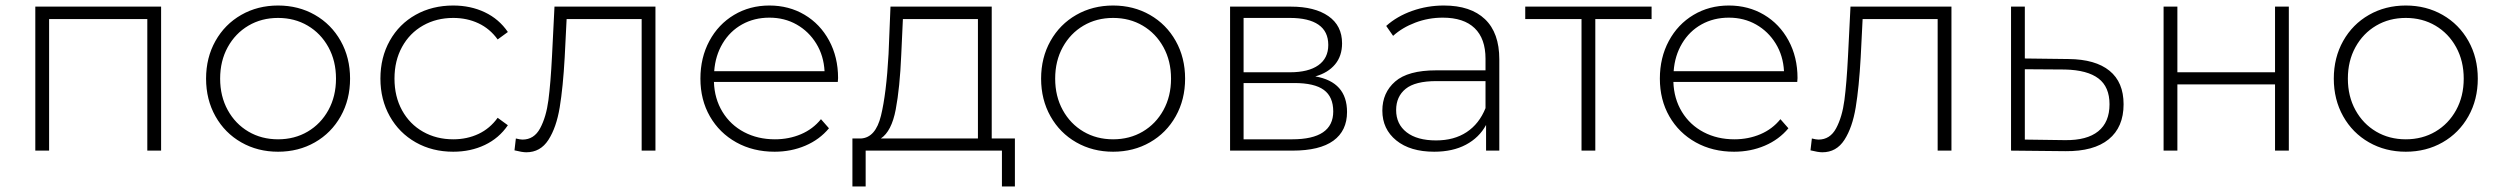

<svg xmlns="http://www.w3.org/2000/svg" viewBox="-20 -546 9057 696"><path d="M564 -522V0H514V-477H158V0H108V-522Z M727 -261Q727 -337 761 -397.5Q795 -458 854.5 -492Q914 -526 988 -526Q1062 -526 1121.5 -492Q1181 -458 1215 -397.5Q1249 -337 1249 -261Q1249 -185 1215 -124.5Q1181 -64 1121.5 -30Q1062 4 988 4Q914 4 854.5 -30Q795 -64 761 -124.5Q727 -185 727 -261ZM1198 -261Q1198 -325 1170.5 -375Q1143 -425 1095.5 -453Q1048 -481 988 -481Q928 -481 880.5 -453Q833 -425 805.5 -375Q778 -325 778 -261Q778 -197 805.5 -147Q833 -97 880.5 -69Q928 -41 988 -41Q1048 -41 1095.5 -69Q1143 -97 1170.5 -147Q1198 -197 1198 -261Z M1359 -261Q1359 -338 1393 -398.5Q1427 -459 1487 -492.5Q1547 -526 1623 -526Q1686 -526 1737.5 -501.5Q1789 -477 1821 -430L1784 -403Q1756 -442 1714.5 -461.5Q1673 -481 1623 -481Q1562 -481 1513.5 -453.5Q1465 -426 1437.5 -376Q1410 -326 1410 -261Q1410 -196 1437.5 -146Q1465 -96 1513.5 -68.5Q1562 -41 1623 -41Q1673 -41 1714.5 -60.5Q1756 -80 1784 -119L1821 -92Q1789 -45 1737.5 -20.5Q1686 4 1623 4Q1547 4 1487 -30Q1427 -64 1393 -124.5Q1359 -185 1359 -261Z M2356 -522V0H2306V-477H2034L2027 -338Q2021 -230 2009 -157Q1997 -84 1968 -39Q1939 6 1888 6Q1873 6 1845 -1L1850 -44Q1866 -40 1874 -40Q1916 -40 1938 -81Q1960 -122 1968 -183Q1976 -244 1981 -342L1990 -522Z M3017 -249H2568Q2570 -188 2599 -140.5Q2628 -93 2677.5 -67Q2727 -41 2789 -41Q2840 -41 2883.5 -59.5Q2927 -78 2956 -114L2985 -81Q2951 -40 2899.5 -18Q2848 4 2788 4Q2710 4 2649 -30Q2588 -64 2553.5 -124Q2519 -184 2519 -261Q2519 -337 2551.5 -397.5Q2584 -458 2641 -492Q2698 -526 2769 -526Q2840 -526 2896.5 -492.5Q2953 -459 2985.5 -399Q3018 -339 3018 -263ZM2569 -288H2969Q2966 -344 2939 -388Q2912 -432 2868 -457Q2824 -482 2769 -482Q2714 -482 2670 -457.5Q2626 -433 2599.5 -388.5Q2573 -344 2569 -288Z M3659 -44V130H3612V0H3118V130H3070V-44H3101Q3154 -47 3173.5 -126.5Q3193 -206 3201 -350L3208 -522H3575V-44ZM3173 -44H3525V-477H3253L3247 -347Q3242 -228 3227 -149Q3212 -70 3173 -44Z M3754 -261Q3754 -337 3788 -397.5Q3822 -458 3881.5 -492Q3941 -526 4015 -526Q4089 -526 4148.5 -492Q4208 -458 4242 -397.5Q4276 -337 4276 -261Q4276 -185 4242 -124.5Q4208 -64 4148.5 -30Q4089 4 4015 4Q3941 4 3881.5 -30Q3822 -64 3788 -124.5Q3754 -185 3754 -261ZM4225 -261Q4225 -325 4197.5 -375Q4170 -425 4122.5 -453Q4075 -481 4015 -481Q3955 -481 3907.5 -453Q3860 -425 3832.5 -375Q3805 -325 3805 -261Q3805 -197 3832.5 -147Q3860 -97 3907.5 -69Q3955 -41 4015 -41Q4075 -41 4122.5 -69Q4170 -97 4197.5 -147Q4225 -197 4225 -261Z M4863 -140Q4863 -72 4813.5 -36Q4764 0 4665 0H4439V-522H4659Q4746 -522 4795.5 -487.5Q4845 -453 4845 -389Q4845 -343 4819.5 -312.5Q4794 -282 4748 -269Q4863 -249 4863 -140ZM4488 -284H4656Q4723 -284 4759 -309.5Q4795 -335 4795 -383Q4795 -432 4759.5 -456.5Q4724 -481 4656 -481H4488ZM4813 -142Q4813 -195 4779 -220Q4745 -245 4672 -245H4488V-41H4664Q4813 -41 4813 -142Z M5415 -331V0H5367V-93Q5342 -47 5294 -21.5Q5246 4 5179 4Q5092 4 5041.5 -37Q4991 -78 4991 -145Q4991 -210 5037.5 -250.5Q5084 -291 5186 -291H5365V-333Q5365 -406 5325.5 -444Q5286 -482 5210 -482Q5158 -482 5110.5 -464Q5063 -446 5030 -416L5005 -452Q5044 -487 5099 -506.5Q5154 -526 5214 -526Q5311 -526 5363 -476.5Q5415 -427 5415 -331ZM5365 -154V-252H5187Q5110 -252 5075.5 -224Q5041 -196 5041 -147Q5041 -96 5079 -66.5Q5117 -37 5186 -37Q5251 -37 5296.5 -67Q5342 -97 5365 -154Z M5967 -477H5763V0H5713V-477H5509V-522H5967Z M6495 -249H6046Q6048 -188 6077 -140.5Q6106 -93 6155.5 -67Q6205 -41 6267 -41Q6318 -41 6361.5 -59.5Q6405 -78 6434 -114L6463 -81Q6429 -40 6377.5 -18Q6326 4 6266 4Q6188 4 6127 -30Q6066 -64 6031.5 -124Q5997 -184 5997 -261Q5997 -337 6029.5 -397.5Q6062 -458 6119 -492Q6176 -526 6247 -526Q6318 -526 6374.5 -492.5Q6431 -459 6463.5 -399Q6496 -339 6496 -263ZM6047 -288H6447Q6444 -344 6417 -388Q6390 -432 6346 -457Q6302 -482 6247 -482Q6192 -482 6148 -457.5Q6104 -433 6077.5 -388.5Q6051 -344 6047 -288Z M7054 -522V0H7004V-477H6732L6725 -338Q6719 -230 6707 -157Q6695 -84 6666 -39Q6637 6 6586 6Q6571 6 6543 -1L6548 -44Q6564 -40 6572 -40Q6614 -40 6636 -81Q6658 -122 6666 -183Q6674 -244 6679 -342L6688 -522Z M7678 -168Q7678 -85 7624 -41Q7570 3 7467 2L7270 0V-522H7320V-334L7479 -332Q7576 -331 7627 -289.5Q7678 -248 7678 -168ZM7627 -168Q7627 -231 7587 -261.5Q7547 -292 7466 -294L7320 -295V-40L7466 -38Q7545 -37 7586 -70Q7627 -103 7627 -168Z M7823 -522H7873V-284H8227V-522H8277V0H8227V-240H7873V0H7823Z M8440 -261Q8440 -337 8474 -397.5Q8508 -458 8567.5 -492Q8627 -526 8701 -526Q8775 -526 8834.5 -492Q8894 -458 8928 -397.5Q8962 -337 8962 -261Q8962 -185 8928 -124.5Q8894 -64 8834.5 -30Q8775 4 8701 4Q8627 4 8567.5 -30Q8508 -64 8474 -124.5Q8440 -185 8440 -261ZM8911 -261Q8911 -325 8883.5 -375Q8856 -425 8808.5 -453Q8761 -481 8701 -481Q8641 -481 8593.5 -453Q8546 -425 8518.5 -375Q8491 -325 8491 -261Q8491 -197 8518.5 -147Q8546 -97 8593.5 -69Q8641 -41 8701 -41Q8761 -41 8808.5 -69Q8856 -97 8883.5 -147Q8911 -197 8911 -261Z"/></svg>

Font: Montserrat Atlas Light
Style: Regular
Weight: 300
Designer: Julieta Ulanovsky
Foundry: Julieta Ulanovsky
Version: Version 7.200